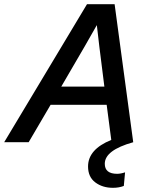

<svg xmlns="http://www.w3.org/2000/svg" viewBox="-61 -680 732 918"><path d="M440 103Q440 151 499 151Q516 151 537 144L531 209Q508 218 479 218Q429 218 394.5 192Q360 166 360 116Q360 34 471 -11L449 -179H181L76 0H-41L355 -660H487L576 0Q440 38 440 103ZM232 -266H438L414 -457L402 -560L345 -460Z"/></svg>

Font: Elaine Sans Medium
Style: Italic
Weight: 500
Italic angle: -13°
Designer: Wei Huang
Foundry: Wei Huang
Version: Version 2.001;December 24, 2019;FontCreator 12.0.0.2547 64-b